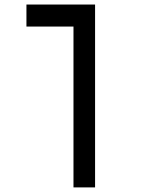

<svg xmlns="http://www.w3.org/2000/svg" viewBox="-20 -606 626 851"><path d="M401.4 224.6V-585.9H97.2V-488.3H305.7V224.6Z"/></svg>

Font: Cascadia Code PL
Style: Regular
Weight: 400
Monospace: yes
Designer: Aaron Bell
Foundry: Saja Typeworks
Version: Version 2404.023